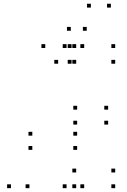

<svg xmlns="http://www.w3.org/2000/svg" viewBox="-20 -970 660 1000"><path d="M418.5 -720V-740H398.5V-720ZM326.7 -720V-740H306.7V-720ZM326.7 10V-10H306.7V10ZM418.5 10V-10H398.5V10ZM376.8 -71.8V-91.8H356.8V-71.8ZM376.8 10V-10H356.8V10ZM580 10V-10H560V10ZM580 -71.8V-91.8H560V-71.8ZM381.8 -399V-419H361.8V-399ZM381.8 -321.2V-341.2H361.8V-321.2ZM543.2 -321.2V-341.2H523.2V-321.2ZM543.2 -399V-419H523.2V-399ZM580 -720V-740H560V-720ZM376.8 -720V-740H356.8V-720ZM376.8 -638.2V-658.2H356.8V-638.2ZM580 -638.2V-658.2H560V-638.2ZM352.7 -720V-740H332.7V-720ZM215.7 -720V-740H195.7V-720ZM37 10V-10H17V10ZM133.3 10V-10H113.3V10ZM282.8 -638.2V-658.2H262.8V-638.2ZM352.7 -638.2V-658.2H332.7V-638.2ZM381.8 -189.5V-209.5H361.8V-189.5ZM381.8 -263.5V-283.5H361.8V-263.5ZM148.3 -263.5V-283.5H128.3V-263.5ZM148.3 -189.5V-209.5H128.3V-189.5ZM453.3 -930.5V-950.5H433.3V-930.5ZM557.5 -930.5V-950.5H537.5V-930.5ZM431.7 -809.8V-829.8H411.7V-809.8ZM348.8 -809.8V-829.8H328.8V-809.8Z"/></svg>

Font: Monaspace Neon Dots Var
Style: Regular
Weight: 400
Designer: Riley Cran and the Lettermatic Team
Version: Version 1.100 (Monaspace Neon Dots)